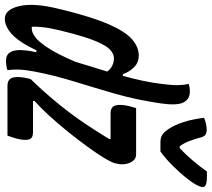

<svg xmlns="http://www.w3.org/2000/svg" viewBox="-81 -807 879 797"><g transform="rotate(90 358.5 -408.5)"><path d="M589 -635H550Q532 -635 520 -642.5Q508 -650 494 -671Q478 -696 466.5 -731.5Q455 -767 449 -816Q460 -821 473.5 -824Q487 -827 498 -827Q514 -827 521.5 -820Q529 -813 533 -793Q539 -772 546.5 -752.5Q554 -733 567 -715H575Q603 -741 628 -771Q653 -801 672 -828H691Q720 -828 729.5 -822Q739 -816 736 -806Q732 -785 703 -748Q678 -716 648 -686Q618 -656 589 -635ZM191 -545Q219 -545 238.5 -526Q258 -507 268 -479H275Q286 -519 295 -560.5Q304 -602 309 -645Q314 -685 313.5 -709Q313 -733 308 -752Q321 -757 341 -757Q372 -757 385.5 -730Q399 -703 389 -635Q374 -533 348.5 -445Q323 -357 298 -276Q273 -195 257 -112Q250 -75 249 -49.5Q248 -24 251 0Q235 6 211 6Q153 6 173 -101Q175 -111 177 -120H169Q135 -49 102.5 -19Q70 11 38 11Q-1 11 -15 -50.5Q-29 -112 -2 -218L3 -239Q32 -355 61.5 -422Q91 -489 123 -517Q155 -545 191 -545ZM409 -534H601Q618 -534 628 -521Q638 -508 641 -489Q644 -470 639 -453L638 -447Q634 -432 616 -402Q598 -372 570 -333.5Q542 -295 508 -252.5Q474 -210 438 -171Q407 -137 379 -112V-106H509Q533 -106 538.5 -90.5Q544 -75 536 -40Q533 -30 529.5 -19Q526 -8 523 0H317Q288 0 282 -22.5Q276 -45 286 -88L289 -97Q343 -152 397.5 -219.5Q452 -287 498 -360Q508 -376 517.5 -391Q527 -406 537 -422V-428H431Q403 -428 397.5 -449Q392 -470 401 -507Q403 -515 405 -521.5Q407 -528 409 -534ZM71 -101H81Q94 -101 113.5 -115Q133 -129 159 -168.5Q185 -208 217 -283Q227 -317 237 -349.5Q247 -382 257 -414Q246 -429 231.5 -435.5Q217 -442 201 -442Q185 -442 167.5 -427Q150 -412 131 -367Q112 -322 90 -233L87 -222Q76 -175 73 -147Q70 -119 71 -101Z"/></g></svg>

Font: Recursive Mn Csl St Med
Style: Italic
Weight: 500
Italic angle: -15°
Monospace: yes
Version: Version 1.079;hotconv 1.0.112;makeotfexe 2.5.65598; ttfautoh